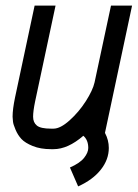

<svg xmlns="http://www.w3.org/2000/svg" viewBox="-20 -520 491 685"><path d="M162.1 12.2Q124.5 12.2 96.9 1Q69.3 -10.3 56.4 -24.2Q43.5 -38.1 35.4 -57.4Q27.3 -76.7 26.4 -85.7Q25.4 -94.7 24.9 -103.5Q24.9 -130.4 33.7 -172.4L103.5 -500H178.2L105 -156.7Q98.1 -123 98.1 -103.5Q98.1 -83 111.6 -72Q125 -61 162.1 -61H170.9Q195.3 -61 228.3 -90.6Q261.2 -120.1 286.1 -158.9Q311 -197.8 317.4 -226.1L376 -500H451.2L354.5 -45.9Q368.2 -20 368.2 7.8Q368.2 49.3 339.6 85.4Q311 121.6 258.8 145L229.5 77.6Q265.1 62 280 43.2Q294.9 24.4 294.9 7.8Q294.9 -20.5 277.3 -35.6Q222.2 12.2 170.9 12.2Z"/></svg>

Font: Anka/Coder Narrow
Style: Italic
Weight: 400
Width: 3
Italic angle: -12°
Monospace: yes
Version: Version 001.100